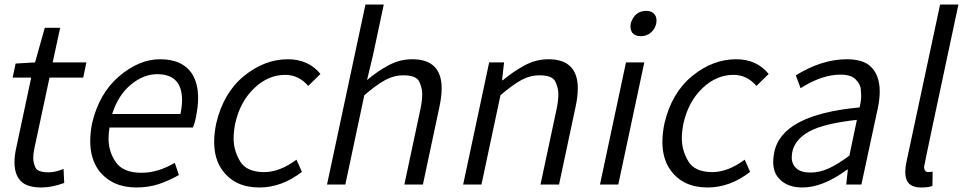

<svg xmlns="http://www.w3.org/2000/svg" viewBox="-20 -816 4284 849"><path d="M164 13Q107 13 79 -9Q44 -37 44 -99Q44 -128 52 -163L118 -473H36L49 -535L135 -540L178 -693H246L213 -540H362L348 -473H199L132 -160Q127 -136 127 -117Q127 -97 136.5 -75.5Q146 -54 195 -54Q224 -54 261 -69L264 -7Q209 13 164 13Z M583 13Q476 13 418 -61Q379 -113 379 -192Q379 -228 387 -270Q418 -403 506.5 -478.5Q595 -554 688 -554Q789 -554 831 -487Q856 -445 856 -383Q856 -346 847 -301Q842 -273 833 -252H464Q460 -226 460 -203Q460 -145 492.5 -98.5Q525 -52 606 -52Q678 -52 753 -96L771 -42Q731 -19 685 -3Q639 13 583 13ZM778 -312Q785 -346 785 -373Q785 -488 675 -488Q615 -488 559 -442Q503 -396 476 -312Z M1127 13Q1020 13 965 -61Q927 -111 927 -189Q927 -226 936 -270Q968 -406 1059 -480Q1150 -554 1253 -554Q1344 -554 1397 -489L1343 -436Q1301 -485 1241 -485Q1166 -485 1104 -426Q1042 -367 1020 -270Q1013 -234 1013 -204Q1013 -151 1041.5 -103Q1070 -55 1148 -55Q1217 -55 1291 -110L1315 -56Q1226 13 1127 13Z M1850 0H1768L1839 -333Q1847 -371 1847 -399Q1847 -428 1833.5 -455.5Q1820 -483 1764 -483Q1721 -483 1681.5 -461Q1642 -439 1591 -395L1507 0H1426L1596 -796H1677L1630 -575L1603 -462Q1649 -501 1698.5 -527.5Q1748 -554 1803 -554Q1933 -554 1933 -425Q1933 -389 1923 -343Z M2452 0H2370L2441 -333Q2449 -371 2449 -399Q2449 -428 2435.5 -455.5Q2422 -483 2366 -483Q2323 -483 2283.5 -461Q2244 -439 2193 -395L2109 0H2028L2143 -540H2209L2200 -461H2203Q2250 -500 2300 -527Q2350 -554 2405 -554Q2535 -554 2535 -425Q2535 -389 2525 -343Z M2714 0H2633L2748 -540H2829ZM2814 -656Q2788 -656 2776 -671Q2768 -682 2768 -698L2769 -713Q2787 -768 2838 -768Q2862 -768 2874 -753Q2883 -742 2883 -726L2882 -713Q2876 -686 2857 -671Q2838 -656 2814 -656Z M3109 13Q3002 13 2947 -61Q2909 -111 2909 -189Q2909 -226 2918 -270Q2950 -406 3041 -480Q3132 -554 3235 -554Q3326 -554 3379 -489L3325 -436Q3283 -485 3223 -485Q3148 -485 3086 -426Q3024 -367 3002 -270Q2995 -234 2995 -204Q2995 -151 3023.5 -103Q3052 -55 3130 -55Q3199 -55 3273 -110L3297 -56Q3208 13 3109 13Z M3528 13Q3461 13 3425 -26Q3399 -54 3399 -100Q3399 -118 3403 -139Q3433 -309 3781 -341Q3788 -369 3788 -394Q3788 -403 3786 -423.5Q3784 -444 3763.5 -465Q3743 -486 3697 -486Q3614 -486 3520 -426L3499 -483Q3615 -554 3724 -554Q3790 -554 3824 -527Q3870 -489 3870 -412Q3870 -376 3861 -335L3789 0H3722L3729 -66H3726Q3619 13 3528 13ZM3564 -53Q3605 -53 3646 -72Q3687 -91 3736 -128L3769 -286Q3624 -270 3559 -235Q3481 -192 3481 -120Q3481 -90 3501.5 -71.5Q3522 -53 3564 -53Z M4053 13Q4006 13 3991 -16Q3983 -32 3983 -56Q3983 -75 3988 -99L4137 -796H4218Q4066 -85 4066 -77Q4066 -69 4070.5 -62Q4075 -55 4085 -55Q4090 -55 4104 -57L4103 6Q4087 13 4053 13Z"/></svg>

Font: l_WÎeÑOS 300W
Style: Regular
Weight: 300
Designer: R?O
Version: Version 2.00 June 21, 2023